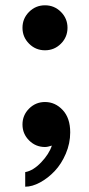

<svg xmlns="http://www.w3.org/2000/svg" viewBox="-20 -540 335 725"><path d="M89.8 -375Q64.9 -399.9 64.9 -435.1Q64.9 -470.2 89.8 -495.1Q114.7 -520 149.9 -520Q185.1 -520 210 -495.1Q234.9 -470.2 234.9 -435.1Q234.9 -399.9 210 -375Q185.1 -350.1 149.9 -350.1Q114.7 -350.1 89.8 -375ZM149.9 -154.8Q188.5 -154.8 216.8 -124.5Q245.1 -94.2 245.1 -40Q245.1 1.5 228.5 40.3Q211.9 79.1 186.5 106Q161.1 132.8 131.3 148.9Q101.6 165 75.2 165V109.9Q105.5 104.5 135.5 73Q165.5 41.5 175.8 9.8Q159.7 15.1 149.9 15.1Q114.7 15.1 89.8 -9.8Q64.9 -34.7 64.9 -69.8Q64.9 -105 89.8 -129.9Q114.7 -154.8 149.9 -154.8Z"/></svg>

Font: Miedinger*
Style: Bold
Weight: 700
Version: Version 001.000